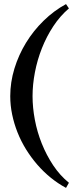

<svg xmlns="http://www.w3.org/2000/svg" viewBox="-20 -767 355 933"><path d="M314.9 121.1 300.8 146Q261.7 125 226.3 96.2Q190.9 67.4 160.9 32.7Q130.9 -2 106.4 -41.5Q82 -81.1 65.2 -123.5Q48.3 -166 39.1 -210.4Q29.8 -254.9 29.8 -299.8Q29.8 -367.2 50 -433.6Q70.3 -500 106.4 -559.1Q142.6 -618.2 192.4 -666.7Q242.2 -715.3 300.8 -747.1L314.9 -726.1Q272 -689.5 239 -639.4Q206.1 -589.4 183.6 -532.5Q161.1 -475.6 149.7 -415.8Q138.2 -356 138.2 -299.8Q138.2 -244.1 149.4 -184.8Q160.6 -125.5 183.1 -69.3Q205.6 -13.2 238.5 36.4Q271.5 85.9 314.9 121.1Z"/></svg>

Font: Redressed
Style: Regular
Weight: 400
Designer: Astigmatic (AOETI)
Foundry: Astigmatic (AOETI)
Version: Version 1.001